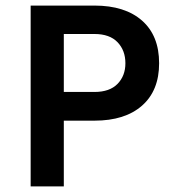

<svg xmlns="http://www.w3.org/2000/svg" viewBox="-20 -669 620 689"><path d="M90 0V-649H319Q428.5 -649 489.8 -595Q551 -541 551 -442Q551 -344 489.8 -290Q428.5 -236 319 -236H209V0ZM209 -339H319Q373.5 -339 401.8 -368Q430 -397 430 -442Q430 -488 401.8 -517.5Q373.5 -547 319 -547H209Z"/></svg>

Font: Karla ExtraLight
Style: Bold
Weight: 700
Version: Version 2.001